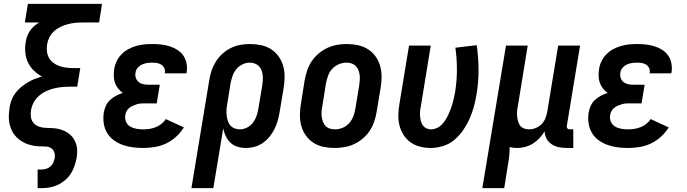

<svg xmlns="http://www.w3.org/2000/svg" viewBox="-20 -755 3540 990"><path d="M174 215V119H194Q206 119 218 115.5Q230 112 240 103.5Q250 95 255 83Q260 71 262 60Q265 44 260 30Q255 16 243 8.5Q231 1 215.5 0.5Q200 0 184.5 -0.5Q169 -1 154.5 -3.5Q140 -6 126 -10.5Q112 -15 99.5 -22Q87 -29 76 -38Q65 -47 56 -58Q47 -69 41 -82Q35 -95 31 -109Q27 -123 26 -138Q25 -153 26 -168.5Q27 -184 29 -199Q32 -218 39 -237.5Q46 -257 58.5 -274Q71 -291 87 -304.5Q103 -318 121 -329Q139 -340 158 -347.5Q177 -355 196 -361Q173 -373 154 -391.5Q135 -410 124 -433.5Q113 -457 110.5 -484.5Q108 -512 113 -541Q115 -555 120.5 -569.5Q126 -584 135 -597Q144 -610 156 -620.5Q168 -631 182 -639H108L124 -735H506L491 -639H403Q384 -639 365.5 -637Q347 -635 328.5 -630Q310 -625 292 -616.5Q274 -608 259 -594.5Q244 -581 235 -563Q226 -545 223 -527Q220 -508 222 -490Q224 -472 232.5 -457Q241 -442 254.5 -431.5Q268 -421 284.5 -415Q301 -409 319.5 -406.5Q338 -404 356 -404H394L378 -308H340Q320 -308 299 -306Q278 -304 257.5 -299Q237 -294 217 -284.5Q197 -275 180 -260Q163 -245 153 -225.5Q143 -206 140 -186Q137 -168 139.5 -151Q142 -134 152.5 -121.5Q163 -109 178.5 -103Q194 -97 211.5 -96Q229 -95 246.5 -94.5Q264 -94 280.5 -90.5Q297 -87 312 -80Q327 -73 339.5 -62.5Q352 -52 360.5 -38.5Q369 -25 373.5 -9Q378 7 378 24.5Q378 42 375 59Q371 80 364 101Q357 122 345 140.5Q333 159 315.5 174Q298 189 277.5 198.5Q257 208 236 211.5Q215 215 194 215Z M719 8Q691 8 664 4.5Q637 1 612 -8Q587 -17 566 -32.5Q545 -48 532 -70Q519 -92 515 -119Q511 -146 515 -173Q518 -191 525.5 -208.5Q533 -226 547 -239Q561 -252 578 -261Q595 -270 613 -276Q599 -286 588.5 -299.5Q578 -313 572.5 -329Q567 -345 566.5 -363Q566 -381 569 -399Q572 -420 581.5 -439.5Q591 -459 606.5 -475Q622 -491 641.5 -501.5Q661 -512 682 -518Q703 -524 723.5 -526Q744 -528 764 -528Q788 -528 810.5 -525.5Q833 -523 854 -516.5Q875 -510 893.5 -498.5Q912 -487 924.5 -469.5Q937 -452 941.5 -430Q946 -408 943 -385Q942 -383 942 -381Q942 -379 941 -377H830Q830 -378 830 -378.5Q830 -379 830 -380Q832 -393 827 -404Q822 -415 812 -421.5Q802 -428 789.5 -430Q777 -432 764 -432Q751 -432 738 -430Q725 -428 712.5 -422.5Q700 -417 690.5 -406Q681 -395 679 -382Q676 -368 680 -354.5Q684 -341 694.5 -332.5Q705 -324 718.5 -321Q732 -318 746 -318H804L788 -222H731Q720 -222 709 -221.5Q698 -221 687.5 -218Q677 -215 666.5 -210.5Q656 -206 647 -199Q638 -192 632.5 -181.5Q627 -171 626 -161Q623 -143 630 -127Q637 -111 651.5 -102.5Q666 -94 683.5 -91Q701 -88 719 -88Q735 -88 751 -90.5Q767 -93 782.5 -99Q798 -105 812 -116Q826 -127 835 -141L928 -98Q912 -72 888 -50Q864 -28 836 -15Q808 -2 778 3Q748 8 719 8Z M967 215 1059 -342Q1063 -367 1071 -391Q1079 -415 1093 -437.5Q1107 -460 1127 -478Q1147 -496 1170.5 -507.5Q1194 -519 1219 -523.5Q1244 -528 1268 -528Q1298 -528 1326.5 -522Q1355 -516 1378 -501Q1401 -486 1417 -463.5Q1433 -441 1440.5 -413.5Q1448 -386 1447.5 -356.5Q1447 -327 1442 -298L1422 -178Q1418 -155 1412 -133Q1406 -111 1395.5 -90Q1385 -69 1370 -50.5Q1355 -32 1335 -18Q1315 -4 1292.5 2Q1270 8 1248 8Q1225 8 1204 1.5Q1183 -5 1168 -19.5Q1153 -34 1144 -53Q1135 -72 1131 -93L1080 215ZM1217 -88Q1235 -88 1253.5 -97Q1272 -106 1284 -122Q1296 -138 1302.5 -156.5Q1309 -175 1312 -193L1332 -313Q1334 -327 1335 -340.5Q1336 -354 1334.5 -367.5Q1333 -381 1328.5 -393Q1324 -405 1315 -414Q1306 -423 1293.5 -427.5Q1281 -432 1267 -432Q1249 -432 1230 -423Q1211 -414 1198.5 -398.5Q1186 -383 1179.5 -364.5Q1173 -346 1169 -327L1152 -220Q1149 -205 1148 -190Q1147 -175 1148.5 -161Q1150 -147 1154 -133.5Q1158 -120 1166.5 -109.5Q1175 -99 1188.5 -93.5Q1202 -88 1217 -88Z M1706 8Q1676 8 1647.5 2Q1619 -4 1596 -19Q1573 -34 1557 -56.5Q1541 -79 1533.5 -106.5Q1526 -134 1526.5 -163.5Q1527 -193 1532 -222L1551 -342Q1556 -367 1564 -392Q1572 -417 1587 -439Q1602 -461 1623 -479Q1644 -497 1668 -508Q1692 -519 1717.5 -523.5Q1743 -528 1767 -528Q1797 -528 1825.5 -522Q1854 -516 1877.5 -501Q1901 -486 1917 -463.5Q1933 -441 1940.5 -413.5Q1948 -386 1947.5 -356.5Q1947 -327 1942 -298L1922 -178Q1918 -153 1909.5 -128Q1901 -103 1886.5 -81Q1872 -59 1851 -41Q1830 -23 1806 -12Q1782 -1 1756.5 3.5Q1731 8 1706 8ZM1707 -88Q1727 -88 1746.5 -96Q1766 -104 1780 -119.5Q1794 -135 1801.5 -154.5Q1809 -174 1812 -193L1832 -313Q1834 -327 1835 -341Q1836 -355 1834.5 -368Q1833 -381 1828 -393.5Q1823 -406 1814 -415Q1805 -424 1792.5 -428Q1780 -432 1766 -432Q1747 -432 1727.5 -424Q1708 -416 1693.5 -400.5Q1679 -385 1672 -365.5Q1665 -346 1661 -327L1642 -207Q1639 -193 1638 -179Q1637 -165 1639 -152Q1641 -139 1645.5 -126.5Q1650 -114 1659 -105Q1668 -96 1681 -92Q1694 -88 1707 -88Z M2201 8Q2172 8 2145 1Q2118 -6 2096.5 -21.5Q2075 -37 2060.5 -60Q2046 -83 2039.5 -109.5Q2033 -136 2034 -165Q2035 -194 2040 -222L2089 -520H2201L2150 -207Q2147 -194 2146 -181Q2145 -168 2146 -155.5Q2147 -143 2150 -131Q2153 -119 2160 -109Q2167 -99 2178 -93.5Q2189 -88 2202 -88Q2217 -88 2232 -94.5Q2247 -101 2258 -112.5Q2269 -124 2277.5 -137.5Q2286 -151 2292.5 -165.5Q2299 -180 2304.5 -194.5Q2310 -209 2314 -223.5Q2318 -238 2321 -253Q2324 -268 2327 -282Q2336 -340 2336 -397Q2336 -454 2328 -509L2438 -522Q2447 -460 2447.5 -396.5Q2448 -333 2437 -268Q2432 -237 2423.5 -205.5Q2415 -174 2401.5 -143.5Q2388 -113 2368.5 -84.5Q2349 -56 2323 -34Q2297 -12 2264.5 -2Q2232 8 2201 8Z M2467 215 2589 -520H2701L2650 -207Q2647 -193 2646 -180Q2645 -167 2646.5 -154Q2648 -141 2651.5 -128.5Q2655 -116 2662.5 -106.5Q2670 -97 2682.5 -92.5Q2695 -88 2708 -88Q2725 -88 2742.5 -95Q2760 -102 2773 -115.5Q2786 -129 2792.5 -146Q2799 -163 2802 -180L2858 -520H2971L2903 -108Q2902 -104 2902.5 -100Q2903 -96 2905.5 -93Q2908 -90 2912 -89Q2916 -88 2920 -88H2936V8H2904Q2882 8 2862 4Q2842 0 2825 -11Q2808 -22 2798.5 -39.5Q2789 -57 2788 -78Q2777 -59 2761.5 -42.5Q2746 -26 2727.5 -14.5Q2709 -3 2688 2.5Q2667 8 2647 8Q2637 8 2627 7Q2617 6 2608 3Q2608 29 2605 55Q2602 81 2597 107L2580 215Z M3219 8Q3191 8 3164 4.5Q3137 1 3112 -8Q3087 -17 3066 -32.5Q3045 -48 3032 -70Q3019 -92 3015 -119Q3011 -146 3015 -173Q3018 -191 3025.5 -208.5Q3033 -226 3047 -239Q3061 -252 3078 -261Q3095 -270 3113 -276Q3099 -286 3088.5 -299.5Q3078 -313 3072.5 -329Q3067 -345 3066.5 -363Q3066 -381 3069 -399Q3072 -420 3081.5 -439.5Q3091 -459 3106.5 -475Q3122 -491 3141.5 -501.5Q3161 -512 3182 -518Q3203 -524 3223.5 -526Q3244 -528 3264 -528Q3288 -528 3310.5 -525.5Q3333 -523 3354 -516.5Q3375 -510 3393.5 -498.5Q3412 -487 3424.5 -469.5Q3437 -452 3441.5 -430Q3446 -408 3443 -385Q3442 -383 3442 -381Q3442 -379 3441 -377H3330Q3330 -378 3330 -378.5Q3330 -379 3330 -380Q3332 -393 3327 -404Q3322 -415 3312 -421.5Q3302 -428 3289.5 -430Q3277 -432 3264 -432Q3251 -432 3238 -430Q3225 -428 3212.5 -422.5Q3200 -417 3190.5 -406Q3181 -395 3179 -382Q3176 -368 3180 -354.5Q3184 -341 3194.5 -332.5Q3205 -324 3218.5 -321Q3232 -318 3246 -318H3304L3288 -222H3231Q3220 -222 3209 -221.5Q3198 -221 3187.5 -218Q3177 -215 3166.5 -210.5Q3156 -206 3147 -199Q3138 -192 3132.5 -181.5Q3127 -171 3126 -161Q3123 -143 3130 -127Q3137 -111 3151.5 -102.5Q3166 -94 3183.5 -91Q3201 -88 3219 -88Q3235 -88 3251 -90.5Q3267 -93 3282.5 -99Q3298 -105 3312 -116Q3326 -127 3335 -141L3428 -98Q3412 -72 3388 -50Q3364 -28 3336 -15Q3308 -2 3278 3Q3248 8 3219 8Z"/></svg>

Font: Iosevka SS04
Style: Bold Italic
Weight: 700
Italic angle: -9°
Monospace: yes
Designer: Belleve Invis
Foundry: Belleve Invis
Version: Version 19.0.0; ttfautohint (v1.8.4)